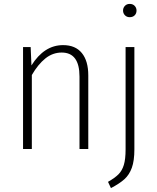

<svg xmlns="http://www.w3.org/2000/svg" viewBox="-20 -763 806 983"><path d="M432 -377V0H387V-371Q387 -494 296 -494Q250 -494 212.5 -464Q175 -434 143 -379V0H98V-522H137L141 -428Q206 -532 303 -532Q366 -532 399 -491.5Q432 -451 432 -377ZM668 2Q668 60 655 96Q642 132 617 154.5Q592 177 548 200L533 168Q568 148 586.5 129.5Q605 111 614 81.5Q623 52 623 2V-522H668ZM679 -709Q679 -694 669.5 -684.5Q660 -675 644 -675Q629 -675 619.5 -685Q610 -695 610 -709Q610 -723 619.5 -733Q629 -743 644 -743Q660 -743 669.5 -733Q679 -723 679 -709Z"/></svg>

Font: Fira Sans Condensed ExtraLight
Style: Regular
Weight: 275
Width: 3
Designer: Carrois Corporate & Edenspiekermann AG
Foundry: Carrois Corporate GbR & Edenspiekermann AG
Version: Version 4.203